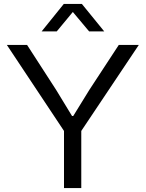

<svg xmlns="http://www.w3.org/2000/svg" viewBox="-20 -958 742 978"><path d="M306 0V-291L15 -729H118L266 -500L347 -367H353L435 -500L585 -729H687L394 -291V0ZM192 -798 305 -938H397L511 -798H434L351 -897L269 -798Z"/></svg>

Font: Mona Sans SemiExpanded
Style: Regular
Weight: 400
Width: 6
Designer: Deni Anggara
Foundry: GitHub
Version: Version 2.000